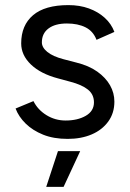

<svg xmlns="http://www.w3.org/2000/svg" viewBox="-20 -532 510 752"><path d="M245 12Q190 12 149 -4.5Q108 -21 80.5 -48Q53 -75 41 -107L111 -136Q128 -102 162 -81Q196 -60 237 -60Q284 -60 316 -78.5Q348 -97 348 -131Q348 -162 324.5 -181Q301 -200 255 -212L207 -225Q139 -243 101 -279.5Q63 -316 63 -362Q63 -433 109.5 -472.5Q156 -512 248 -512Q292 -512 328 -499Q364 -486 390 -462.5Q416 -439 428 -407L358 -376Q345 -410 315 -425Q285 -440 242 -440Q196 -440 170 -420.5Q144 -401 144 -366Q144 -346 165.5 -328.5Q187 -311 229 -300L279 -287Q328 -275 361 -251.5Q394 -228 411 -198Q428 -168 428 -134Q428 -89 404 -56Q380 -23 339 -5.5Q298 12 245 12ZM161 200 207 60H294L229 200Z"/></svg>

Font: Figtree Light
Style: Regular
Weight: 400
Version: Version 2.002